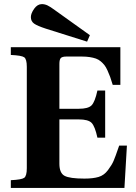

<svg xmlns="http://www.w3.org/2000/svg" viewBox="-20 -924 669 944"><path d="M33.2 0V-38.1Q86.4 -40.5 99.1 -49.8Q111.8 -59.1 111.8 -97.2V-595.2Q111.8 -633.3 99.1 -642.3Q86.4 -651.4 33.2 -653.8V-691.9H571.8V-506.8H534.2Q526.9 -531.2 521.5 -546.1Q516.1 -561 508.5 -577.6Q501 -594.2 493.7 -603.5Q486.3 -612.8 475.6 -622.1Q464.8 -631.3 451.7 -636Q438.5 -640.6 421.1 -643.3Q403.8 -646 381.8 -646H307.1Q286.1 -646 279.1 -638.7Q272 -631.3 272 -609.9V-389.2H367.2Q413.6 -389.2 430.2 -406Q446.8 -422.9 459 -479H497.1V-247.1H459Q446.8 -303.2 430.2 -320.1Q413.6 -336.9 367.2 -336.9H272V-119.1Q272 -73.2 297.4 -59.6Q322.8 -45.9 395 -45.9Q437.5 -45.9 464.6 -54Q491.7 -62 510.7 -87.4Q529.8 -112.8 538.3 -132.6Q546.9 -152.3 564 -202.6Q564.5 -203.6 564.7 -204.3Q564.9 -205.1 565.2 -206.1Q565.4 -207 565.9 -208H604L591.8 0ZM131.8 -839.8Q131.8 -857.9 147.9 -880.9Q164.1 -903.8 186 -903.8Q199.7 -903.8 213.4 -897.5Q227.1 -891.1 250 -874L421.9 -751L408.2 -719.2L205.1 -783.2Q163.1 -796.9 147.5 -808.1Q131.8 -819.3 131.8 -839.8Z"/></svg>

Font: Linguistics Pro
Style: Bold
Weight: 700
Designer: Stefan Peev, Context Ltd
Foundry: Stefan Peev, Context Ltd
Version: Version 001.000